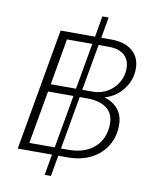

<svg xmlns="http://www.w3.org/2000/svg" viewBox="-100 -894 862 1087"><g transform="rotate(10 331.0 -350.0)"><path d="M599 -230Q599 -163 567 -110.5Q535 -58 477.5 -29Q420 0 345 0H290L269 120H233L254 0H57L180 -700H378L399 -820H435L414 -700H472Q549 -700 593 -663Q637 -626 637 -560Q637 -495 595.5 -441.5Q554 -388 490 -371Q539 -357 569 -321.5Q599 -286 599 -230ZM178 -391H323L370 -657H224ZM406 -657 359 -391H420Q465 -391 503 -413Q541 -435 563 -472.5Q585 -510 585 -553Q585 -602 554 -629.5Q523 -657 467 -657ZM262 -43 316 -348H170L116 -43ZM547 -229Q547 -288 506.5 -318Q466 -348 396 -348H352L298 -43H342Q436 -43 491.5 -93.5Q547 -144 547 -229Z"/></g></svg>

Font: KoHo Light
Style: Italic
Weight: 300
Italic angle: -10°
Version: Version 1.000; ttfautohint (v1.6)